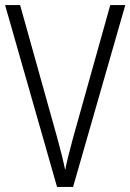

<svg xmlns="http://www.w3.org/2000/svg" viewBox="-20 -734 512 754"><path d="M267 0H204L0 -714H59L205 -192Q226 -116 236 -66Q244 -109 267 -193L413 -714H472Z"/></svg>

Font: Noto Sans Display Light Narrow
Style: Regular
Weight: 300
Width: 4
Designer: Monotype Design team
Foundry: Monotype Imaging Inc.
Version: Version 1.000